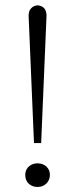

<svg xmlns="http://www.w3.org/2000/svg" viewBox="-20 -702 286 731"><path d="M109.4 -157.2 88.9 -643.6Q89.8 -659.2 95.7 -667Q101.6 -674.8 108.9 -678.2Q116.2 -681.6 123 -681.6Q129.9 -681.6 137.7 -678.2Q145.5 -674.8 150.9 -667Q156.2 -659.2 157.2 -643.6L136.7 -157.2ZM123 9.8Q109.4 9.8 98.6 3.9Q87.9 -2 82 -12.2Q76.2 -22.5 76.2 -36.1Q76.2 -48.8 82 -58.6Q87.9 -68.4 98.6 -74.2Q109.4 -80.1 123 -80.1Q136.7 -80.1 147.5 -74.2Q158.2 -68.4 164.1 -58.6Q169.9 -48.8 169.9 -36.1Q169.9 -16.6 156.7 -3.4Q143.6 9.8 123 9.8Z"/></svg>

Font: Crimson Pro ExtraLight
Style: Regular
Weight: 250
Designer: Jacques Le Bailly
Foundry: Baron von Fonthausen
Version: Version 1.003